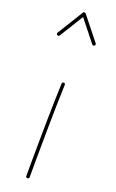

<svg xmlns="http://www.w3.org/2000/svg" viewBox="-163 -874 557 922"><g transform="rotate(20 116.0 -413.0)"><path d="M120.1 -482.4Q127.9 -482.4 127.9 -473.6Q126.5 -439.5 125.2 -390.9Q124 -342.3 123.3 -287.4Q122.6 -232.4 122.1 -178Q121.6 -123.5 121.3 -77.1Q121.1 -30.8 121.1 0Q121.1 8.3 112.3 8.3Q104 8.3 104 0Q104 -30.8 104.2 -77.1Q104.5 -123.5 105 -178Q105.5 -232.4 106.4 -287.6Q107.4 -342.8 108.6 -391.4Q109.9 -439.9 111.3 -474.6Q111.3 -482.4 120.1 -482.4ZM12.7 -686.5Q5.4 -690.9 9.8 -698.2L90.8 -829.6Q93.3 -834.5 98.1 -834Q103 -833.5 105 -830.6L198.7 -712.9Q204.1 -706.5 197.3 -700.7Q190.9 -695.3 185.1 -702.1L99.1 -810.5L24.4 -689.5Q20 -682.1 12.7 -686.5Z"/></g></svg>

Font: Mikhak-FD Thin
Style: Regular
Weight: 100
Designer: Amin Abedi
Version: Version 3.2